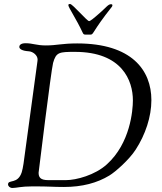

<svg xmlns="http://www.w3.org/2000/svg" viewBox="-20 -930 807 955"><path d="M320 -904C320 -893 360 -835 391 -768C395 -758 400 -758 405 -758H431C446 -758 438 -772 537 -897C539 -900 539 -903 539 -904C539 -909 535 -909 532 -909C518 -909 509 -894 477 -866C444 -837 429 -825 423 -825C413 -825 341 -910 329 -910H327C323 -910 320 -909 320 -904ZM20 -13C20 -4 29 5 42 5C62 5 83 -3 143 -3C230 -3 239 0 298 0C389 0 463 -20 524 -57C554 -75 623 -136 655 -186C703 -260 733 -349 733 -432C733 -581 635 -714 364 -714C286 -714 263 -704 208 -704C161 -704 143 -715 107 -715C82 -715 76 -704 76 -697C76 -686 91 -677 122 -675C144 -674 167 -655 167 -634C167 -629 166 -624 165 -616L97 -116C94 -96 92 -87 88 -73C68 -12 20 -39 20 -13ZM172 -71C172 -73 234 -578 244 -617C259 -671 275 -672 353 -672C588 -672 641 -528 641 -431C641 -381 628 -218 512 -113C453 -59 359 -34 308 -34H220C180 -34 172 -49 172 -71Z"/></svg>

Font: OFL Sorts Mill Goudy
Style: Italic
Weight: 500
Italic angle: -6°
Version: Version 003.000